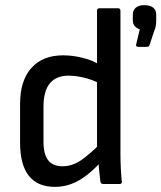

<svg xmlns="http://www.w3.org/2000/svg" viewBox="-20 -715 627 746"><path d="M193 11Q126 11 92 -32Q58 -75 58 -161V-311Q58 -402 102 -451Q146 -500 225 -500Q263 -500 302.5 -490Q342 -480 367 -463L371 -389Q340 -405 307.5 -413Q275 -421 247 -421Q198 -421 173.5 -391Q149 -361 149 -301V-164Q149 -116 167 -92.5Q185 -69 223 -69Q259 -69 292 -90.5Q325 -112 373 -160L375 -89Q345 -56 316.5 -34Q288 -12 258 -0.5Q228 11 193 11ZM382 0Q371 0 370 -10Q368 -27 365.5 -50.5Q363 -74 363 -92L357 -129V-673Q357 -683 366 -683H438Q448 -683 448 -673V-117Q448 -91 449.5 -60.5Q451 -30 453 -13Q456 0 444 0ZM517 -533Q507 -533 509 -542L523 -601Q510 -606 503 -614Q496 -622 496 -638V-658Q496 -675 507.5 -685Q519 -695 540 -695Q564 -695 575.5 -685Q587 -675 587 -658V-637Q587 -625 585.5 -615Q584 -605 579 -594L561 -540Q558 -533 551 -533Z"/></svg>

Font: Sofia Sans Semi Condensed Medium
Style: Regular
Weight: 500
Designer: Botio Nikoltchev, Ani Petrova
Foundry: lettersoup
Version: Version 4.100